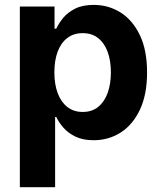

<svg xmlns="http://www.w3.org/2000/svg" viewBox="-20 -573 670 797"><path d="M62.4 204.1V-545.9H206.4V-454H213.5Q223.6 -475.8 242.3 -498.7Q261 -521.5 291.9 -537.1Q322.7 -552.7 369.1 -552.7Q429.8 -552.7 480 -521.5Q530.1 -490.2 560.3 -427.7Q590.5 -365.3 590.5 -272Q590.5 -181.1 561.2 -118.5Q531.9 -55.8 481.6 -23.3Q431.4 9.1 368.3 9.1Q323.9 9.1 293.1 -6Q262.3 -21 243.1 -43.2Q223.9 -65.4 213.5 -87.4H208.8V204.1ZM323.2 -108.3Q361.5 -108.3 387.5 -129.3Q413.5 -150.3 426.9 -187.4Q440.3 -224.6 440.3 -272.5Q440.3 -320.4 427 -357.1Q413.7 -393.8 387.7 -414.6Q361.8 -435.4 323.2 -435.4Q285.5 -435.4 259.3 -415.2Q233 -395.1 219.4 -358.7Q205.7 -322.2 205.7 -272.5Q205.7 -223.3 219.5 -186.4Q233.2 -149.5 259.6 -128.9Q286 -108.3 323.2 -108.3Z"/></svg>

Font: Adwaita Sans
Style: Regular
Weight: 400
Designer: Rasmus Andersson
Foundry: rsms
Version: Version 4.001;git-9221beed3